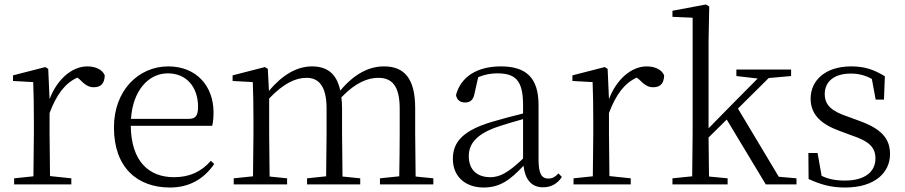

<svg xmlns="http://www.w3.org/2000/svg" viewBox="-20 -822 4037 856"><path d="M201 -318C232 -401 271 -452 325 -476L335 -468C358 -445 374 -433 398 -433C432 -433 446 -452 447 -486C437 -511 407 -526 369 -526C301 -526 234 -468 201 -380L195 -515L182 -523L38 -486V-461L128 -456C130 -406 131 -354 131 -285V-227L129 -36L43 -27V0H298V-27L203 -37L201 -227Z M738 14C826 14 891 -26 935 -91L920 -105C878 -57 826 -32 756 -32C644 -32 565 -102 563 -261H926C930 -277 932 -297 932 -321C932 -438 856 -526 730 -526C599 -526 488 -420 488 -254C488 -74 593 14 738 14ZM564 -292C572 -418 642 -495 728 -495C814 -495 863 -431 863 -346C863 -309 854 -292 821 -292Z M1758 0H1912V-27L1833 -35L1831 -227V-340C1831 -474 1781 -526 1692 -526C1624 -526 1559 -492 1497 -418C1481 -495 1437 -526 1371 -526C1304 -526 1240 -489 1179 -417L1174 -515L1161 -523L1017 -486V-461L1107 -456C1109 -406 1110 -354 1110 -286V-227L1108 -36L1022 -27V0H1260V-27L1182 -35L1180 -227V-383C1246 -452 1299 -475 1347 -475C1401 -475 1436 -438 1436 -338V-227L1434 -36L1349 -27V0H1586V-27L1507 -35L1505 -227V-338C1505 -356 1504 -373 1502 -388C1566 -455 1621 -475 1667 -475C1726 -475 1762 -441 1762 -338V-227C1762 -172 1761 -91 1760 -36L1674 -27V0Z M2401 13C2436 13 2465 -2 2485 -33L2470 -49C2454 -32 2442 -26 2425 -26C2396 -26 2381 -45 2381 -111V-354C2381 -476 2325 -526 2213 -526C2106 -526 2034 -479 2013 -398C2017 -377 2031 -365 2053 -365C2076 -365 2091 -376 2096 -407L2112 -478C2141 -490 2169 -495 2196 -495C2276 -495 2312 -466 2312 -354V-316C2267 -305 2218 -292 2174 -279C2046 -241 1999 -190 1999 -114C1999 -31 2059 14 2136 14C2208 14 2253 -18 2314 -83C2321 -23 2348 13 2401 13ZM2312 -115C2246 -52 2208 -32 2166 -32C2108 -32 2070 -64 2070 -126C2070 -179 2102 -221 2188 -253C2225 -266 2269 -279 2312 -291Z M2695 -318C2726 -401 2765 -452 2819 -476L2829 -468C2852 -445 2868 -433 2892 -433C2926 -433 2940 -452 2941 -486C2931 -511 2901 -526 2863 -526C2795 -526 2728 -468 2695 -380L2689 -515L2676 -523L2532 -486V-461L2622 -456C2624 -406 2625 -354 2625 -285V-227L2623 -36L2537 -27V0H2792V-27L2697 -37L2695 -227Z M3263 -483 3358 -472 3252 -365 3139 -250V-639L3142 -793L3127 -802L2978 -774V-747L3068 -743V-227L3066 -36L2978 -27V0H3224V-27L3141 -35L3139 -209L3220 -289L3394 0H3531V-27L3452 -34L3270 -338L3407 -474L3507 -483V-512H3263Z M3748 14C3881 14 3948 -53 3948 -135C3948 -204 3910 -248 3809 -284L3760 -302C3688 -326 3657 -353 3657 -403C3657 -456 3696 -494 3774 -494C3806 -494 3836 -487 3867 -470L3884 -378H3921L3925 -482C3876 -512 3834 -526 3775 -526C3659 -526 3594 -463 3594 -382C3594 -309 3644 -267 3724 -238L3775 -219C3857 -192 3883 -164 3883 -115C3883 -57 3837 -17 3747 -17C3704 -17 3672 -24 3643 -38L3625 -140H3584L3585 -24C3639 1 3685 14 3748 14Z"/></svg>

Font: Noto Serif JP Light
Style: Regular
Weight: 300
Designer: Ryoko NISHIZUKA 西塚涼子 (kana & ideographs); Frank Grießhammer (Latin, Greek & Cyrillic); Wenlong ZHANG 张文龙 (bopomofo); San
Foundry: Adobe
Version: Version 2.001;hotconv 1.1.0;makeotfexe 2.6.0